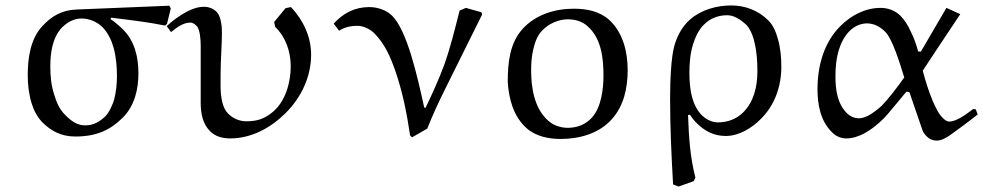

<svg xmlns="http://www.w3.org/2000/svg" viewBox="-20 -497 3615 706"><path d="M261 -462C208 -460 169 -438 134 -399C92 -353 82 -283 82 -221C82 -186 86 -151 96 -118C104 -92 116 -68 135 -48C167 -16 204 5 257 5C334 5 385 -18 432 -65C475 -108 489 -169 489 -228C489 -287 475 -346 433 -388C408 -413 390 -424 387 -426L388 -432C454 -424 523 -416 587 -403L594 -409L608 -466L603 -476ZM280 -429C308 -429 337 -417 357 -397C376 -378 390 -349 397 -324C407 -289 410 -252 410 -216C410 -188 407 -160 400 -132C395 -114 382 -84 367 -69C348 -51 325 -36 294 -36C264 -36 243 -51 220 -74C196 -98 187 -124 179 -150C168 -184 165 -218 165 -253C165 -304 173 -360 209 -397C229 -416 252 -429 280 -429Z M992 -398C1031 -360 1049 -307 1049 -253C1049 -199 1032 -120 975 -79C950 -61 928 -51 885 -51C860 -51 836 -62 819 -79C808 -90 802 -104 798 -119C793 -139 791 -160 791 -181C791 -209 791 -240 792 -266C793 -302 796 -339 796 -376C796 -392 795 -408 791 -424C788 -435 784 -446 776 -454C764 -466 747 -472 730 -472C707 -472 686 -464 667 -454C640 -440 616 -422 593 -401L609 -379C630 -396 654 -414 680 -414C690 -414 700 -406 706 -398C715 -384 718 -353 718 -330V-119C718 -81 725 -42 752 -15C771 5 799 12 826 12C905 12 976 -27 1031 -82C1088 -139 1124 -215 1124 -296C1124 -362 1095 -423 1050 -471L1030 -467L988 -416Z M1753 -444 1750 -452 1693 -468 1670 -458C1653 -391 1636 -322 1614 -260C1595 -208 1569 -151 1545 -101H1540C1514 -220 1477 -384 1422 -439C1401 -460 1368 -471 1338 -471C1285 -471 1242 -449 1207 -410L1227 -384C1242 -394 1263 -402 1294 -402C1316 -402 1339 -391 1355 -376C1394 -337 1415 -290 1433 -238C1460 -161 1476 -80 1488 1L1495 8L1551 -24C1571 -74 1593 -122 1617 -170Z M1941 -316C1947 -341 1955 -365 1973 -384C1999 -412 2037 -426 2067 -426C2094 -426 2121 -419 2141 -400C2191 -356 2199 -284 2199 -220C2199 -193 2197 -166 2191 -139C2185 -112 2175 -85 2156 -64C2133 -39 2102 -27 2068 -27C2041 -27 2015 -36 1996 -53C1945 -98 1933 -173 1933 -239C1933 -265 1935 -291 1941 -316ZM2041 14C2111 14 2183 -6 2230 -59C2274 -108 2288 -174 2288 -239C2288 -306 2271 -377 2220 -424C2184 -456 2137 -465 2090 -465C2020 -465 1949 -443 1902 -391C1854 -339 1847 -265 1847 -196C1851 -133 1868 -69 1916 -26C1949 4 1997 14 2041 14Z M2475 189 2531 169C2533 165 2537 157 2537 156C2517 78 2513 6 2510 -74L2517 -75C2525 -63 2532 -54 2541 -45C2572 -14 2606 3 2649 3C2697 3 2745 -26 2778 -60C2829 -110 2853 -180 2853 -251C2853 -286 2850 -321 2840 -355C2833 -380 2823 -405 2804 -423C2768 -459 2719 -477 2669 -477C2615 -477 2558 -461 2517 -425C2484 -396 2468 -357 2460 -330C2447 -285 2444 -194 2444 -133C2444 -28 2449 77 2455 181ZM2515 -231C2515 -265 2518 -300 2528 -333C2536 -359 2549 -388 2569 -407C2592 -430 2622 -441 2654 -441C2680 -441 2704 -424 2722 -408C2737 -394 2749 -366 2754 -342C2763 -307 2765 -270 2765 -234C2765 -179 2752 -123 2713 -84C2688 -59 2655 -47 2620 -47C2595 -47 2573 -60 2556 -78C2542 -94 2532 -114 2526 -136C2517 -167 2515 -199 2515 -231Z M3305 -212C3278 -174 3247 -134 3222 -108C3209 -96 3191 -82 3175 -73C3163 -67 3151 -62 3138 -62C3122 -62 3106 -69 3094 -81C3059 -116 3052 -167 3052 -216C3052 -249 3055 -283 3065 -315C3073 -340 3085 -364 3104 -383C3121 -400 3144 -411 3168 -411C3194 -411 3218 -398 3236 -379C3261 -354 3288 -268 3305 -212ZM3460 -468 3366 -307 3356 -308C3350 -331 3342 -355 3328 -383C3319 -403 3307 -423 3291 -439C3272 -458 3246 -468 3218 -468C3162 -468 3110 -441 3070 -401C3009 -340 2986 -254 2986 -169C2986 -112 2997 -53 3038 -12C3052 3 3071 12 3092 12C3116 12 3138 4 3159 -7C3185 -21 3209 -41 3230 -62C3236 -68 3243 -76 3248 -82L3313 -160L3324 -158L3370 -24C3373 -12 3380 -3 3388 5C3398 15 3411 20 3424 20C3442 20 3458 10 3472 1C3492 -13 3541 -49 3575 -76L3568 -95L3558 -96C3531 -75 3496 -50 3471 -50C3461 -50 3453 -57 3446 -64C3429 -81 3420 -104 3410 -125C3395 -161 3383 -199 3373 -237C3373 -238 3465 -376 3511 -445Z"/></svg>

Font: Neo Euler
Style: Euler
Weight: 500
Designer: Hermann Zapf
Version: Version 000.002